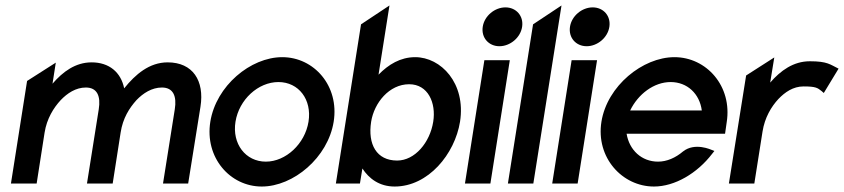

<svg xmlns="http://www.w3.org/2000/svg" viewBox="-20 -671 3086 702"><path d="M20 0H114L143 -186C151 -237 176 -277 202 -305C226 -330 257 -351 294 -351C335 -351 349 -320 341 -271L298 0H392L421 -186C429 -239 453 -276 479 -305C503 -330 535 -351 572 -351C613 -351 627 -320 619 -271L576 0H668L713 -281C728 -376 685 -443 593 -443C526 -443 475 -399 434 -348C422 -407 379 -443 315 -443C256 -443 210 -409 172 -365L184 -442L79 -375Z M749 -226C728 -95 821 11 937 11C1053 11 1179 -95 1200 -226C1221 -357 1128 -462 1012 -462C896 -462 770 -357 749 -226ZM841 -226C854 -307 924 -371 998 -371C1072 -371 1121 -307 1108 -226C1095 -145 1025 -80 952 -80C878 -80 828 -145 841 -226Z M1208 0H1296L1305 -55C1329 -18 1367 11 1423 11C1546 11 1643 -108 1662 -226C1684 -367 1592 -462 1498 -462C1444 -462 1400 -435 1364 -398L1404 -651L1300 -582ZM1337 -226C1348 -295 1403 -363 1476 -363C1545 -363 1575 -295 1564 -226C1552 -150 1497 -84 1432 -84C1357 -84 1324 -143 1337 -226Z M1745 -573C1739 -533 1767 -502 1806 -502C1845 -502 1883 -533 1889 -573C1895 -613 1867 -644 1828 -644C1789 -644 1751 -613 1745 -573ZM1680 0H1773L1844 -451H1751Z M1837 0H1930L2033 -651L1929 -582Z M2064 -573C2058 -533 2086 -502 2125 -502C2164 -502 2202 -533 2208 -573C2214 -613 2186 -644 2147 -644C2108 -644 2070 -613 2064 -573ZM1999 0H2092L2163 -451H2070Z M2179 -226C2158 -95 2255 11 2371 11C2447 11 2529 -37 2584 -109L2592 -119L2582 -123C2581 -123 2521 -152 2477 -117C2450 -94 2418 -80 2386 -80C2326 -80 2281 -122 2271 -182H2631L2637 -224C2658 -356 2563 -462 2446 -462C2330 -462 2200 -357 2179 -226ZM2284 -267C2313 -327 2371 -371 2432 -371C2493 -371 2538 -328 2546 -267Z M2645 0H2738L2768 -190C2776 -241 2800 -281 2826 -309C2850 -334 2880 -355 2918 -355C2962 -355 2969 -350 2984 -338L2992 -331L3046 -420C3015 -435 3006 -447 2941 -447C2881 -447 2834 -413 2796 -369L2811 -461L2708 -395Z"/></svg>

Font: Charger Sport
Style: BdNrwObl
Weight: 700
Designer: Jasper
Foundry: Cannot Into Space Fonts
Version: Version 1.1